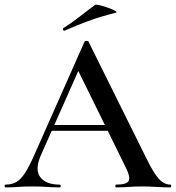

<svg xmlns="http://www.w3.org/2000/svg" viewBox="-26 -811 761 831"><path d="M179 -245 192 -270H472L479 -245ZM711 -12Q715 -12 715 -6Q715 0 711 0Q681 0 649.5 -2Q618 -4 589 -4Q556 -4 531.5 -2Q507 0 477 0Q473 0 473 -6Q473 -12 477 -12Q522 -12 531 -28Q540 -44 516 -91L307 -516L348 -583L150 -137Q124 -76 148.5 -44Q173 -12 232 -12Q237 -12 237 -6Q237 0 232 0Q202 0 177 -2Q152 -4 114 -4Q76 -4 53.5 -2Q31 0 -2 0Q-6 0 -6 -6Q-6 -12 -2 -12Q25 -12 44.5 -23Q64 -34 83 -63.5Q102 -93 125 -146L340 -631Q342 -634 349 -634Q356 -634 357 -631L602 -137Q625 -89 643 -61.5Q661 -34 677 -23Q693 -12 711 -12ZM253 -678Q249 -677 247 -682.5Q245 -688 248 -689Q287 -714 320 -740Q353 -766 386 -790Q390 -792 407 -788Q424 -784 443 -777Q462 -770 472.5 -764Q483 -758 475 -756Q408 -739 356 -720Q304 -701 253 -678Z"/></svg>

Font: Cormorant Infant Light SemiBold
Style: Regular
Weight: 600
Version: Version 4.001